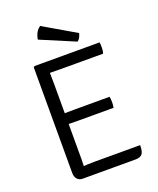

<svg xmlns="http://www.w3.org/2000/svg" viewBox="-160 -977 881 1072"><g transform="rotate(-20 281.0 -441.0)"><path d="M173.5 -102.5 172.5 -64V0H142.5Q122.5 0 110.5 -13.5Q98.5 -27 98.5 -50.5V-677L104.5 -683H172.5V-620L173.5 -555.5ZM147 -377.5 233 -378.5H440Q443 -362.5 443 -346Q443 -330 440 -313H233L147 -314ZM488 -617Q343.5 -617 259.8 -617Q176 -617 147 -618V-683H491.5Q493.5 -671.5 493.5 -652Q493.5 -631 488 -617ZM147 -62.5Q199 -66.5 234 -66.5H508Q508 -27.5 496.2 -13.8Q484.5 0 456.5 0H147ZM211 -882.5Q181.5 -864.5 172.5 -815.5L377.5 -729Q394.5 -740.5 402 -771Z"/></g></svg>

Font: Signika-CLs Light
Style: CLs-Regular
Weight: 300
Version: Version 2.003;gftools[0.9.32]